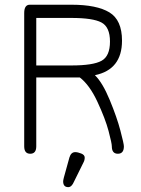

<svg xmlns="http://www.w3.org/2000/svg" viewBox="-20 -641 596 809"><path d="M332 43 292 124Q282.2 147.5 267.6 147.5Q246.1 147.5 246.1 123Q246.1 119.1 249 107.4L272.5 22.5Q279.3 0 296.9 0Q307.6 0 322.3 5.9Q336.9 11.7 336.9 22.9Q336.9 34.2 332 43ZM281.2 -365.2Q372.1 -365.2 407.7 -384.8Q443.4 -404.3 443.4 -465.8Q443.4 -527.3 407.2 -546.4Q371.1 -565.4 281.2 -565.4H132.8V-365.2ZM502 -24.4Q502 6.8 476.6 6.8Q451.2 6.8 451.2 -24.4Q451.2 -37.1 437.5 -88.9Q423.8 -140.6 390.6 -211.9Q357.4 -283.2 316.4 -314.5H132.8V-24.4Q132.8 6.8 107.4 6.8Q82 6.8 82 -24.4V-585.9Q82 -621.1 105.5 -621.1H281.2Q387.7 -621.1 440.9 -588.9Q494.1 -556.6 494.1 -469.7Q494.1 -347.7 379.9 -324.2Q412.1 -293 442.4 -219.7Q472.7 -146.5 487.3 -90.8Q502 -35.2 502 -24.4Z"/></svg>

Font: Jura
Style: Book
Weight: 400
Version: Version 2.5